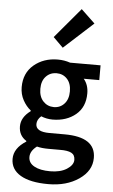

<svg xmlns="http://www.w3.org/2000/svg" viewBox="-65 -846 650 1106"><g transform="rotate(5 260.0 -293.5)"><path d="M272 -573.2 214.8 -629.9 361.8 -804.2 441.9 -728ZM357.4 118.7Q394.5 94.7 395 65.4Q395 36.1 373.5 24.9Q352.1 13.7 308.1 14.2H241.2Q201.2 14.2 173.8 6.8Q135.7 35.6 135.7 70.3Q135.7 105 169.9 123.5Q203.1 142.1 261.7 142.1Q320.3 142.1 357.4 118.7ZM250 -228Q287.1 -228 311 -254.4Q335 -280.3 335 -326.2Q335 -372.1 311 -397.9Q287.1 -423.8 250 -423.8Q212.9 -423.8 188.5 -397.9Q164.1 -372.1 164.1 -326.7Q164.1 -281.2 188.5 -254.9Q212.9 -228.5 250 -228ZM40 89.4Q40 27.8 109.9 -16.1V-20Q65.9 -47.9 65.9 -100.6Q65.9 -153.3 120.1 -192.9V-196.8Q93.3 -217.8 74.7 -252Q56.2 -286.1 56.2 -327.1Q56.2 -408.2 112.3 -455.6Q168.9 -502.9 250 -502.9Q288.1 -502.9 321.8 -491.2H498V-405.8H408.2Q436 -372.6 436 -323.2Q436 -244.1 383.3 -200.2Q330.6 -156.2 250 -155.8Q214.8 -155.8 183.1 -168.9Q159.2 -147.9 159.2 -122.1Q159.2 -77.1 238.8 -77.1H326.2Q506.3 -77.1 505.9 43.9Q505.9 118.2 434.1 167.5Q362.3 216.8 257.3 216.8Q152.3 216.8 96.2 183.6Q40 150.4 40 89.4Z"/></g></svg>

Font: SourceSansPro-Semibold
Style: Regular
Weight: 600
Designer: Paul D. Hunt
Foundry: Adobe Systems Incorporated
Version: Version 2.020;PS 2.0;hotconv 1.0.86;makeotf.lib2.5.63406